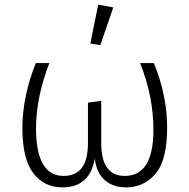

<svg xmlns="http://www.w3.org/2000/svg" viewBox="-20 -794 814 825"><path d="M522 11.2Q466.8 11.2 430.9 -19.3Q395 -49.8 387.2 -112.8Q366.2 11.2 248 11.2Q169.9 11.2 123 -49.8Q76.2 -110.8 76.2 -244.4Q76.2 -377.9 133.8 -522.9H191.9Q134.8 -374 134.8 -242.2Q134.8 -38.1 253.9 -38.1Q357.9 -38.1 357.9 -179.2V-353L415 -360.8V-179.2Q415 -38.1 516.1 -38.1Q639.2 -38.1 639.2 -235.8Q639.2 -379.9 582 -522.9H641.1Q698.2 -383.8 698.2 -244.9Q698.2 -106 648.2 -47.4Q598.1 11.2 522 11.2ZM466.8 -762.2 411.1 -600.1 368.2 -606.9 401.9 -773.9Z"/></svg>

Font: FiraSans-Light
Style: Regular
Weight: 300
Designer: Carrois Corporate & Edenspiekermann AG
Foundry: Carrois Corporate GbR & Edenspiekermann AG
Version: Version 3.106;PS 003.106;hotconv 1.0.70;makeotf.lib2.5.58329